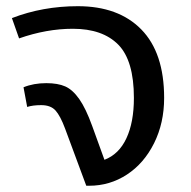

<svg xmlns="http://www.w3.org/2000/svg" viewBox="-20 -594 611 614"><path d="M229 -574.2Q358.9 -574.2 431.9 -499.8Q504.9 -425.3 504.9 -280.8Q504.9 -200.7 472.7 -136Q440.4 -71.3 385.7 -35.6Q331.1 0 265.1 0H255.9L188 -183.1Q172.9 -223.6 157.5 -240.7Q142.1 -257.8 111.8 -257.8Q85 -257.8 66.9 -252L55.2 -314.9Q87.4 -328.1 127.9 -328.1Q165 -328.1 188.7 -317.6Q212.4 -307.1 233.4 -277.3Q254.4 -247.6 274.9 -190.9L314 -83Q360.4 -100.6 384.3 -151.9Q408.2 -203.1 408.2 -280.8Q408.2 -400.4 358.2 -451.2Q308.1 -502 212.9 -502Q128.9 -502 41 -471.2L18.1 -536.1Q116.7 -574.2 229 -574.2Z"/></svg>

Font: FiraGO
Style: Regular
Weight: 400
Designer: bBox Type
Foundry: bBox Type GmbH
Version: Version 1.001;PS 001.001;hotconv 1.0.88;makeotf.lib2.5.64775